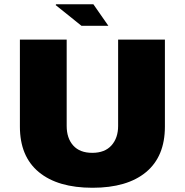

<svg xmlns="http://www.w3.org/2000/svg" viewBox="-20 -875 873 907"><path d="M74 -277V-688H295V-280Q295 -222 326 -187.5Q357 -153 416 -153Q475 -153 506.5 -188Q538 -223 538 -280V-688H759V-277Q759 -136 670 -62Q581 12 417 12Q253 12 163.5 -62Q74 -136 74 -277ZM243 -851 245 -855H421L492 -753H365Z"/></svg>

Font: Archivo Black
Style: Regular
Weight: 400
Designer: Hector Gatti
Foundry: Omnibus-Type
Version: Version 1.101; ttfautohint (v1.8)